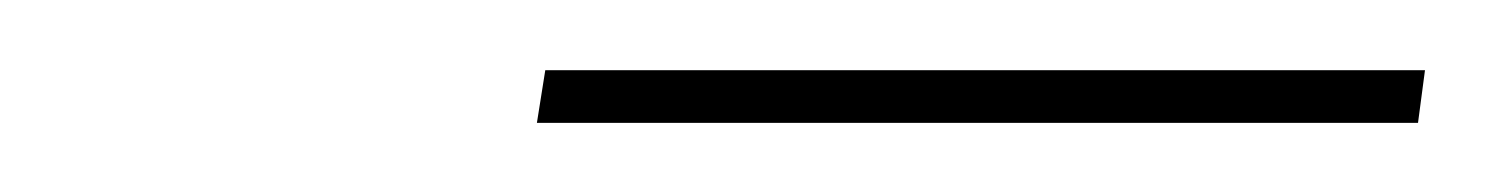

<svg xmlns="http://www.w3.org/2000/svg" viewBox="-20 -566 433 55"><path d="M386.2 -530.8H133.8L136.2 -545.9H388.2Z"/></svg>

Font: Squarion Thin
Style: Italic
Weight: 100
Designer: Natanael Gama
Version: Version 1.00;September 12, 2019;FontCreator 11.5.0.2425 64-b